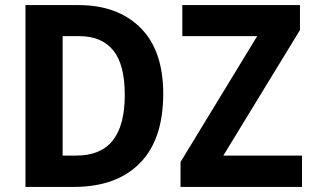

<svg xmlns="http://www.w3.org/2000/svg" viewBox="-20 -734 1229 754"><path d="M621 -366Q621 -186 529 -93Q437 0 270 0H80V-714H288Q442 -714 531.5 -625Q621 -536 621 -366ZM470 -361Q470 -481 424.5 -536.5Q379 -592 292 -592H226V-123H279Q376 -123 423 -182.5Q470 -242 470 -361ZM1166 0H689V-98L990 -592H696V-714H1158V-616L857 -123H1166Z"/></svg>

Font: Noto Sans SemiCondensed
Style: Bold
Weight: 700
Width: 4
Designer: Monotype Design Team
Foundry: Monotype Imaging Inc.
Version: Version 2.013; ttfautohint (v1.8.4.7-5d5b)